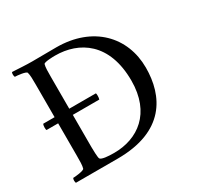

<svg xmlns="http://www.w3.org/2000/svg" viewBox="-142 -809 999 975"><g transform="rotate(-30 358.0 -321.5)"><path d="M352.5 -303.7C356.4 -312.5 356.4 -339.8 352.5 -339.8H44.9C39.1 -331.1 40 -303.7 43.9 -303.7ZM197.3 -526.4C197.3 -554.7 197.3 -583 202.1 -598.6C205.1 -608.4 257.8 -609.4 269.5 -609.4C410.2 -609.4 542 -526.4 542 -305.7C542 -115.2 421.9 -31.2 283.2 -31.2C247.1 -31.2 210.9 -34.2 203.1 -44.9C198.2 -50.8 197.3 -101.6 197.3 -115.2ZM295.9 -642.6C252.9 -642.6 192.4 -641.6 154.3 -641.6C116.2 -641.6 79.1 -644.5 39.1 -646.5C34.2 -641.6 35.2 -623 39.1 -618.2C50.8 -618.2 103.5 -613.3 106.4 -602.5C111.3 -586.9 111.3 -559.6 111.3 -530.3V-113.3C111.3 -84 111.3 -56.6 106.4 -41C103.5 -30.3 50.8 -25.4 39.1 -25.4C35.2 -20.5 34.2 -2 39.1 2.9H283.2C558.6 2.9 638.7 -160.2 638.7 -326.2C638.7 -506.8 509.8 -642.6 295.9 -642.6Z"/></g></svg>

Font: Crimson
Style: Roman
Weight: 400
Version: Version 0.2